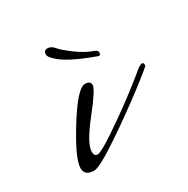

<svg xmlns="http://www.w3.org/2000/svg" viewBox="-93 -418 504 515"><g transform="rotate(-30 159.5 -160.5)"><path d="M31 -11Q31 -40 81 -120.5Q131 -201 154 -201Q171 -201 171 -188Q171 -175 125 -117Q79 -59 79 -34Q79 -20 89.5 -20Q100 -20 142 -48Q217 -98 280 -149L302 -167Q310 -172 314.5 -172Q319 -172 319 -166V-163Q323 -163 265.5 -119Q208 -75 142.5 -31Q77 13 60 13Q31 13 31 -11ZM103 -321Q103 -334 114.5 -334Q126 -334 135 -323Q144 -312 169.5 -293Q195 -274 220 -265Q230 -262 230 -254.5Q230 -247 224 -247Q140 -277 114 -304Q103 -314 103 -321Z"/></g></svg>

Font: Mrs Saint Delafield
Style: Regular
Weight: 400
Designer: Alejandro Paul
Foundry: Alejandro Paul
Version: Version 1.000